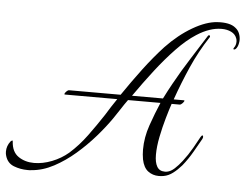

<svg xmlns="http://www.w3.org/2000/svg" viewBox="-83 -770 1162 908"><g transform="rotate(5 497.5 -316.0)"><path d="M98 71Q94 72 89 72Q84 72 79 72Q45 72 14 60Q-17 48 -27 14Q-30 5 -30 -6Q-30 -33 -13 -55Q-9 -59 -5.5 -60.5Q-2 -62 -2 -56Q1 -7 32.5 14.5Q64 36 107 36Q148 36 191.5 19Q235 2 269 -27Q313 -66 350.5 -117Q388 -168 422 -220Q434 -240 447 -260Q460 -280 473 -299H224Q222 -299 222 -301Q222 -306 229.5 -313.5Q237 -321 242 -321H487Q531 -386 578 -448.5Q625 -511 673 -563Q732 -625 796.5 -662.5Q861 -700 913 -703Q941 -705 963.5 -700.5Q986 -696 1000 -684Q1013 -674 1019 -659Q1025 -644 1025 -628Q1025 -624 1024.5 -620Q1024 -616 1023 -611Q1020 -595 1011 -585Q1007 -581 1003 -581Q996 -581 1002 -590Q1011 -602 1011 -619Q1011 -628 1008 -635Q1001 -654 981.5 -663.5Q962 -673 936 -673Q880 -673 818 -633Q773 -604 726.5 -555.5Q680 -507 633.5 -447Q587 -387 541 -321H688Q697 -339 706.5 -357Q716 -375 726 -393Q763 -460 802.5 -521.5Q842 -583 873 -633Q876 -638 879 -638Q883 -638 884 -634Q885 -630 882 -627Q836 -557 801.5 -479Q767 -401 739 -321H788Q790 -321 790 -319Q790 -315 782.5 -307Q775 -299 769 -299H731Q722 -273 709.5 -229.5Q697 -186 687.5 -139Q678 -92 678 -53Q678 -17 689.5 3Q701 23 726 23Q729 23 732 23Q735 23 738 22Q755 19 772.5 3Q790 -13 807 -35Q831 -66 851 -101Q871 -136 881 -155Q886 -163 889 -163Q893 -163 893 -156Q893 -152 890 -146Q876 -121 854.5 -83.5Q833 -46 807 -14Q788 8 767 24Q746 40 723 44Q717 45 711.5 45.5Q706 46 700 46Q671 46 649 29.5Q627 13 619 -26Q617 -37 616 -49Q615 -61 615 -72Q615 -130 635.5 -189Q656 -248 678 -299H524Q508 -277 493 -253.5Q478 -230 462 -207Q433 -165 392.5 -118.5Q352 -72 304 -30.5Q256 11 203.5 39Q151 67 98 71Z"/></g></svg>

Font: MonteCarlo
Style: Regular
Weight: 400
Designer: Robert E. Leuschke
Foundry: Robert E. Leuschke
Version: Version 1.010; ttfautohint (v1.8.3)